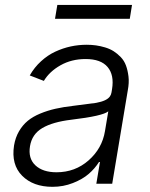

<svg xmlns="http://www.w3.org/2000/svg" viewBox="-20 -731 596 764"><path d="M188.9 12.4Q111.9 12.4 68 -31.8Q24.1 -76 35.9 -152.3Q41.2 -183.9 55.6 -208.6Q70 -233.3 90.4 -250.2Q110.8 -267 140.1 -279.1Q169.4 -291.2 200.8 -298.3Q232.2 -305.4 272.4 -310Q352.3 -320 362.6 -321.7Q405.5 -329.5 417.6 -347.7Q422.2 -354.4 423.7 -363.3L425.8 -376.1Q435 -432.5 408.2 -464.3Q381.4 -496.1 320.7 -496.1Q264.6 -496.1 220.7 -471.2Q176.8 -446.4 154.5 -409.1L98.4 -430.8Q116.8 -463.1 143.3 -487.2Q169.7 -511.4 199.9 -525.4Q230.1 -539.4 261.4 -546.2Q292.6 -552.9 325.3 -552.9Q344.1 -552.9 361.9 -550.4Q379.6 -547.9 398.4 -542.3Q417.3 -536.6 432.2 -527.2Q447.1 -517.8 460.6 -503.7Q474.1 -489.7 481.2 -470.5Q488.3 -451.3 491.3 -426.5Q494.3 -401.6 488.3 -370.4L426.5 0H363.3L377.8 -86.3H373.9Q357.6 -60.4 333.1 -39.1Q308.6 -17.8 270.2 -2.7Q231.9 12.4 188.9 12.4ZM204.9 -45.5Q278.8 -45.5 332.6 -92.9Q386.4 -140.3 397.7 -209.2L410.9 -288Q389.2 -269.5 263.8 -254.6Q189.3 -245.7 148.3 -221.4Q107.2 -197.1 99.4 -149.5Q91.3 -100.9 120.7 -73.2Q150.2 -45.5 204.9 -45.5ZM505.3 -711.3 496.4 -656.2H198.9L208.1 -711.3Z"/></svg>

Font: Karasuma Gothic
Style: Light Italic
Weight: 300
Italic angle: 9.39998°
Designer: Rasmus Andersson / Ryoko Nishizuka
Foundry: rsms
Version: Version 1.00